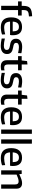

<svg xmlns="http://www.w3.org/2000/svg" viewBox="2072 -2926 865 5048"><g transform="rotate(90 2504.0 -401.5)"><path d="M132 -444H16V-540H133V-566Q133 -637 146 -683.5Q159 -730 190.5 -758Q222 -786 274.5 -798.5Q327 -811 406 -814L412 -731Q362 -728 329.5 -720.5Q297 -713 278 -697Q259 -681 251.5 -654Q244 -627 244 -584V-540H387V-444H244V0H132Z M686 -467Q620 -467 586.5 -427.5Q553 -388 547 -304H805Q803 -392 775.5 -429.5Q748 -467 686 -467ZM695 9Q565 9 500.5 -59.5Q436 -128 436 -264Q436 -403 500.5 -476Q565 -549 690 -549Q906 -549 906 -308Q906 -261 899 -234H547Q553 -150 590 -114.5Q627 -79 707 -79Q747 -79 793.5 -86Q840 -93 882 -106L887 -23Q845 -8 794 0.5Q743 9 695 9Z M1185 11Q1147 11 1100 5.5Q1053 0 993 -13V-98Q1045 -86 1091.5 -78.5Q1138 -71 1180 -71Q1292 -71 1292 -147Q1292 -187 1263.5 -204.5Q1235 -222 1186 -230Q1154 -235 1121 -242Q1088 -249 1060.5 -265.5Q1033 -282 1015.5 -312Q998 -342 998 -392Q998 -467 1054 -509.5Q1110 -552 1208 -552Q1226 -552 1243.5 -551Q1261 -550 1281 -547.5Q1301 -545 1324.5 -541.5Q1348 -538 1379 -532L1375 -444Q1323 -455 1285.5 -461Q1248 -467 1218 -467Q1162 -467 1134 -448.5Q1106 -430 1106 -395Q1106 -374 1115 -360.5Q1124 -347 1140 -338Q1156 -329 1178.5 -324Q1201 -319 1228 -314Q1265 -307 1296.5 -296.5Q1328 -286 1351 -267.5Q1374 -249 1387 -221.5Q1400 -194 1400 -153Q1400 -75 1344.5 -32Q1289 11 1185 11Z M1728 10Q1647 10 1605 -30.5Q1563 -71 1563 -149V-444H1456V-540H1569L1586 -681L1674 -692V-540H1827V-444H1675V-173Q1675 -124 1696 -101.5Q1717 -79 1763 -79Q1777 -79 1794.5 -81.5Q1812 -84 1831 -90V-3Q1808 3 1781 6.5Q1754 10 1728 10Z M2088 11Q2050 11 2003 5.5Q1956 0 1896 -13V-98Q1948 -86 1994.5 -78.5Q2041 -71 2083 -71Q2195 -71 2195 -147Q2195 -187 2166.5 -204.5Q2138 -222 2089 -230Q2057 -235 2024 -242Q1991 -249 1963.5 -265.5Q1936 -282 1918.5 -312Q1901 -342 1901 -392Q1901 -467 1957 -509.5Q2013 -552 2111 -552Q2129 -552 2146.5 -551Q2164 -550 2184 -547.5Q2204 -545 2227.5 -541.5Q2251 -538 2282 -532L2278 -444Q2226 -455 2188.5 -461Q2151 -467 2121 -467Q2065 -467 2037 -448.5Q2009 -430 2009 -395Q2009 -374 2018 -360.5Q2027 -347 2043 -338Q2059 -329 2081.5 -324Q2104 -319 2131 -314Q2168 -307 2199.5 -296.5Q2231 -286 2254 -267.5Q2277 -249 2290 -221.5Q2303 -194 2303 -153Q2303 -75 2247.5 -32Q2192 11 2088 11Z M2631 10Q2550 10 2508 -30.5Q2466 -71 2466 -149V-444H2359V-540H2472L2489 -681L2577 -692V-540H2730V-444H2578V-173Q2578 -124 2599 -101.5Q2620 -79 2666 -79Q2680 -79 2697.5 -81.5Q2715 -84 2734 -90V-3Q2711 3 2684 6.5Q2657 10 2631 10Z M3050 -467Q2984 -467 2950.5 -427.5Q2917 -388 2911 -304H3169Q3167 -392 3139.5 -429.5Q3112 -467 3050 -467ZM3059 9Q2929 9 2864.5 -59.5Q2800 -128 2800 -264Q2800 -403 2864.5 -476Q2929 -549 3054 -549Q3270 -549 3270 -308Q3270 -261 3263 -234H2911Q2917 -150 2954 -114.5Q2991 -79 3071 -79Q3111 -79 3157.5 -86Q3204 -93 3246 -106L3251 -23Q3209 -8 3158 0.5Q3107 9 3059 9Z M3386 -808H3498V0H3386Z M3644 -808H3756V0H3644Z M4124 -467Q4058 -467 4024.5 -427.5Q3991 -388 3985 -304H4243Q4241 -392 4213.5 -429.5Q4186 -467 4124 -467ZM4133 9Q4003 9 3938.5 -59.5Q3874 -128 3874 -264Q3874 -403 3938.5 -476Q4003 -549 4128 -549Q4344 -549 4344 -308Q4344 -261 4337 -234H3985Q3991 -150 4028 -114.5Q4065 -79 4145 -79Q4185 -79 4231.5 -86Q4278 -93 4320 -106L4325 -23Q4283 -8 4232 0.5Q4181 9 4133 9Z M4458 -540H4552L4559 -478H4565Q4643 -516 4696.5 -533Q4750 -550 4795 -550Q4865 -550 4902.5 -513Q4940 -476 4940 -401V0H4829V-364Q4829 -415 4809.5 -437Q4790 -459 4749 -459Q4714 -459 4667.5 -444.5Q4621 -430 4570 -406V0H4458Z"/></g></svg>

Font: EncodeSans
Style: Medium
Weight: 500
Designer: Pablo Impallari, Andres Torresi
Foundry: Pablo Impallari, Andres Torresi
Version: Version 1.000; ttfautohint (v1.4.1)